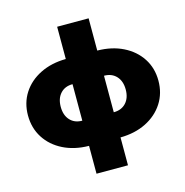

<svg xmlns="http://www.w3.org/2000/svg" viewBox="-128 -847 1110 1151"><g transform="rotate(-15 427.0 -272.0)"><path d="M329.1 184.6V11.7Q239.3 10.7 169.9 -23.9Q100.6 -58.6 61.5 -119.4Q22.5 -180.2 22.5 -258.8Q22.5 -336.9 61.5 -397.2Q100.6 -457.5 169.9 -491.9Q239.3 -526.4 329.1 -527.3V-727.5H524.4V-527.3Q614.7 -526.4 684.1 -491.9Q753.4 -457.5 792.7 -397.2Q832 -336.9 832 -258.8Q832 -180.2 792.7 -119.4Q753.4 -58.6 684.1 -23.9Q614.7 10.7 524.4 11.7V184.6ZM524.4 -144.5Q572.3 -144.5 600.6 -175Q628.9 -205.6 628.9 -257.8Q628.9 -310.1 600.6 -340.6Q572.3 -371.1 524.4 -371.1ZM329.1 -144.5V-371.1Q281.7 -371.1 253.7 -340.6Q225.6 -310.1 225.6 -257.8Q225.6 -205.6 253.7 -175Q281.7 -144.5 329.1 -144.5Z"/></g></svg>

Font: Inter Display Black
Style: Regular
Weight: 900
Designer: Rasmus Andersson
Foundry: rsms
Version: Version 4.000;git-a52131595